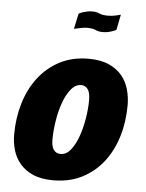

<svg xmlns="http://www.w3.org/2000/svg" viewBox="-52 -745 609 801"><g transform="rotate(5 252.5 -345.0)"><path d="M304 -505Q355 -505 389.5 -489.5Q424 -474 444.5 -449Q465 -424 474 -392Q483 -360 483 -327Q483 -257 464.5 -195.5Q446 -134 410 -87.5Q374 -41 321.5 -14Q269 13 201 13Q150 13 116 -2Q82 -17 61 -42Q40 -67 31 -98.5Q22 -130 22 -163Q22 -232 40.5 -294Q59 -356 95 -403Q131 -450 183.5 -477.5Q236 -505 304 -505ZM283 -393Q259 -393 240 -369.5Q221 -346 208.5 -310.5Q196 -275 189.5 -233.5Q183 -192 183 -156Q183 -126 193.5 -112.5Q204 -99 222 -99Q246 -99 264.5 -122.5Q283 -146 295.5 -181.5Q308 -217 314.5 -258Q321 -299 321 -334Q321 -365 310.5 -379Q300 -393 283 -393ZM409 -635Q401 -631 392 -628Q384 -625 374 -623Q364 -621 352 -621Q335 -621 322.5 -627Q310 -633 287 -633Q279 -633 269 -631.5Q259 -630 251 -628Q241 -626 232 -624L246 -689Q253 -692 262 -696Q270 -698 280 -700.5Q290 -703 302 -703Q320 -703 332.5 -697Q345 -691 368 -691Q376 -691 385.5 -692Q395 -693 403 -695Q413 -697 422 -700Z"/></g></svg>

Font: Amaranth
Style: Bold Italic
Weight: 700
Italic angle: -12°
Designer: Gesine Todt
Foundry: Gesine Todt
Version: Version 1.001